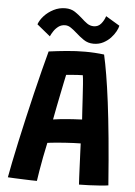

<svg xmlns="http://www.w3.org/2000/svg" viewBox="-59 -923 684 975"><g transform="rotate(5 283.0 -435.0)"><path d="M166.5 7.5Q155 7.5 135.8 7Q116.5 6.5 94.5 5.5Q72.5 4.5 52 3.8Q31.5 3 18 2Q23 -27.5 32.8 -75Q42.5 -122.5 55.2 -181.5Q68 -240.5 82.8 -305Q97.5 -369.5 112.8 -433Q128 -496.5 142.5 -553.2Q157 -610 168.5 -652.5Q212.5 -658.5 260 -663Q307.5 -667.5 353.5 -667.5Q378 -667.5 402.5 -666Q427 -664.5 450.5 -661.5Q460.5 -617.5 470.2 -559.2Q480 -501 490 -422.5Q500 -344 510 -240.2Q520 -136.5 530 -1.5Q515 1 488.2 3Q461.5 5 432.5 6.2Q403.5 7.5 381 7.5Q380 -7 379 -27.2Q378 -47.5 377 -71Q376 -94.5 375 -118.2Q374 -142 373 -163.8Q372 -185.5 371.5 -201.5Q355.5 -201.5 335.5 -200.5Q315.5 -199.5 294.5 -198.2Q273.5 -197 254.8 -195.2Q236 -193.5 222 -192Q208 -190.5 202.5 -189.5Q194.5 -152.5 187.2 -115.2Q180 -78 174.8 -45.8Q169.5 -13.5 166.5 7.5ZM221 -310.5Q234.5 -313 261.8 -315.8Q289 -318.5 318.8 -320.5Q348.5 -322.5 368 -323Q367 -335.5 365.2 -366.2Q363.5 -397 361.2 -433.8Q359 -470.5 356.8 -502Q354.5 -533.5 352 -547.5Q343 -547.5 325.2 -546.5Q307.5 -545.5 291 -544Q274.5 -542.5 267.5 -542Q264.5 -528 259 -502Q253.5 -476 247 -443Q240.5 -410 233.5 -375.8Q226.5 -341.5 221 -310.5ZM100 -785Q108 -807.5 127.5 -828.8Q147 -850 174.8 -864.2Q202.5 -878.5 234.5 -878.5Q263.5 -878.5 284 -864.8Q304.5 -851 321.5 -835.5Q336 -821.5 351.2 -810.8Q366.5 -800 385.5 -800Q408 -800 422.5 -817.2Q437 -834.5 444 -856.5L515 -814Q513 -802.5 503.8 -785.2Q494.5 -768 479 -751.2Q463.5 -734.5 441.5 -723Q419.5 -711.5 392 -711.5Q363.5 -711.5 341.5 -726.5Q319.5 -741.5 301 -758.5Q286 -772 271.2 -782.2Q256.5 -792.5 241.5 -792.5Q221.5 -792.5 207 -781.8Q192.5 -771 182.8 -756.2Q173 -741.5 168 -729.5Z"/></g></svg>

Font: Grandstander Thin SemiBold
Style: Regular
Weight: 600
Version: Version 1.200